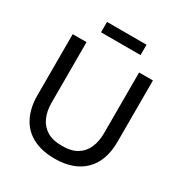

<svg xmlns="http://www.w3.org/2000/svg" viewBox="-192 -956 1043 1107"><g transform="rotate(30 330.0 -403.0)"><path d="M330 14Q278 14 236 2.5Q194 -9 161.5 -31.5Q129 -54 107.5 -86Q86 -118 74.5 -160Q63 -202 63 -252V-660H155V-258Q155 -201 174 -159Q193 -117 231.5 -94Q270 -71 330 -71Q392 -71 430 -94Q468 -117 486.5 -159Q505 -201 505 -258V-660H597V-252Q597 -124 527 -55Q457 14 330 14ZM199 -751V-820H462V-751Z"/></g></svg>

Font: Bricolage Grotesque 60pt
Style: Regular
Weight: 400
Version: Version 1.001;gftools[0.9.33.dev8+g029e19f]